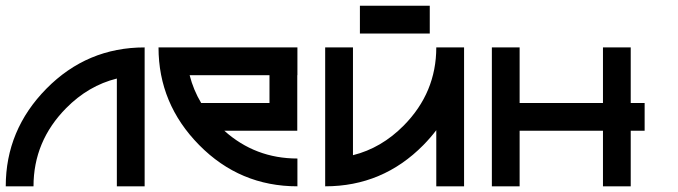

<svg xmlns="http://www.w3.org/2000/svg" viewBox="-69 -655 2384 675"><path d="M341.8 -378.9Q241.7 -354 163.6 -274.9Q48.8 -158.7 48.8 0H-48.8Q-48.8 -198.2 94.2 -343.3Q237.3 -488.3 439.5 -488.3V0H341.8Z M976.6 -390.6V-488.3H488.3Q488.3 -290 631.3 -145Q774.4 0 976.6 0V-97.7Q828.6 -97.7 719.7 -195.3H976.1V-390.6ZM878.4 -293H638.2Q610.8 -338.9 597.7 -390.6H878.4Z M1441.9 -537.1V-634.8H1196.3V-537.1ZM1074.2 -488.3H1171.9V-109.4Q1272 -134.3 1350.6 -213.9Q1464.8 -329.6 1464.8 -488.3H1562.5V0H1464.8V-197.3Q1444.3 -170.4 1419.4 -145Q1276.4 0 1074.2 0Z M1757.8 -195.3V0H1660.2V-488.3H1757.8V-293H2050.8V-488.3H2148.4V-293H2197.3V-195.3H2148.4V0H2050.8V-195.3Z"/></svg>

Font: Arounder
Style: Regular
Weight: 400
Designer: Maxim Raikov
Foundry: Maxim Raikov
Version: Version 1.00 March 23, 2021, initial release